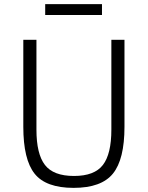

<svg xmlns="http://www.w3.org/2000/svg" viewBox="-20 -889 709 921"><path d="M196.8 -816.9V-869.1H469.2V-816.9ZM333 12.2Q200.2 12.2 146 -55.9Q91.8 -124 91.8 -280.8V-698.2H154.8V-267.1Q154.8 -150.4 195.6 -97.7Q236.3 -44.9 335 -44.9Q433.1 -44.9 473.6 -97.7Q514.2 -150.4 514.2 -267.1V-698.2H577.1V-280.8Q577.1 -124.5 521.7 -56.2Q466.3 12.2 333 12.2Z"/></svg>

Font: Anuphan Light
Style: Regular
Weight: 300
Designer: Mike Abbink, Paul van der Laan, Pieter van Rosmalen, Mint Tantisuwanna
Foundry: Bold Monday; Cadson Demak
Version: Version 3.002;hotconv 1.0.109;makeotfexe 2.5.65596